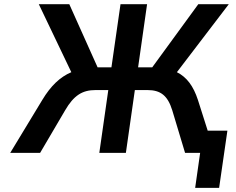

<svg xmlns="http://www.w3.org/2000/svg" viewBox="-20 -739 1139 928"><path d="M173.8 0 294.9 -206.1C336.4 -277.3 377.4 -303.7 441.4 -303.7H503.4L460 0H588.4L631.8 -303.7H692.9C756.3 -303.7 790.5 -276.9 812.5 -206.1L874.5 0H947.3L923.3 168.9H1039.1L1079.1 -107.4H983.9L936.5 -256.3C915 -321.8 883.8 -365.7 835 -390.1L1085.9 -718.8H938.5L715.8 -413.6H647.5L690.9 -718.8H562.5L518.6 -413.6H451.7L314.9 -718.8H167.5L324.7 -390.1C270 -366.7 225.1 -323.7 184.6 -256.3L29.3 0Z"/></svg>

Font: Winston SemiBold
Style: Italic
Weight: 600
Italic angle: -8.13011°
Designer: Vernon Adams, Kim Jin-seong, David Berlow, Cristiano Sobral
Foundry: The Winston Project Authors
Version: Version 3.004